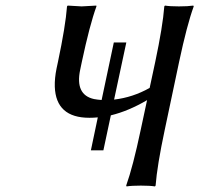

<svg xmlns="http://www.w3.org/2000/svg" viewBox="-20 -668 717 691"><path d="M352.1 -127H307.1L332 -245.6Q316.9 -244.1 301.8 -244.1Q181.2 -244.1 177.2 -356Q176.3 -386.2 183.6 -421.9L188.5 -444.8Q215.8 -573.7 221.2 -645L223.6 -647.9Q225.6 -647.9 273.9 -645L326.7 -647.9L327.1 -645Q302.7 -578.1 274.4 -444.8L268.6 -417Q249.5 -326.7 318.4 -311.5Q331.1 -309.1 345.7 -308.1L389.6 -515.1H434.6L390.6 -309.6Q458 -317.4 518.6 -351.6L538.6 -444.8Q565.9 -573.7 571.3 -645L573.7 -647.9Q591.3 -645 624 -645Q656.7 -645 675.8 -647.9L677.2 -645Q652.8 -578.1 624.5 -444.8L572.8 -200.2Q545.4 -71.3 540 0L537.6 2.9Q520 0 486.8 0Q454.1 0 435.5 2.9L434.1 0Q458.5 -68.4 486.3 -200.2L509.3 -307.6Q441.9 -268.1 378.9 -252.9Z"/></svg>

Font: Linux Biolinum Slanted O
Style: Slanted
Weight: 400
Designer: Philipp H. Poll
Foundry: Philipp H. Poll
Version: Version 1.0.4